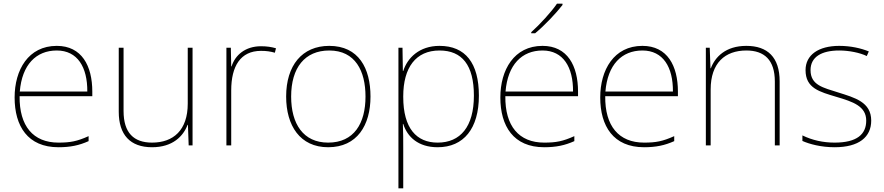

<svg xmlns="http://www.w3.org/2000/svg" viewBox="-20 -786 4777 1038"><path d="M287 -538C133 -538 59 -408 59 -259C59 -104 130 10 296 10C360 10 408 0 459 -23V-50C397 -22 360 -15 296 -15C159 -15 84 -105 86 -266H479V-291C479 -430 422 -538 287 -538ZM287 -513C399 -513 453 -423 452 -291H87C99 -436 175 -513 287 -513Z M1021 -528H995V-226C995 -82 917 -15 802 -15C703 -15 648 -68 648 -186V-528H622V-182C622 -57 684 10 802 10C914 10 971 -50 994 -111H996L1000 0H1021Z M1391 -536C1306 -536 1251 -488 1232 -427H1230L1228 -528H1204V0H1230V-297C1230 -428 1280 -511 1391 -511C1421 -511 1441 -508 1466 -501L1472 -525C1448 -532 1423 -536 1391 -536Z M1983 -264C1983 -417 1919 -538 1760 -538C1613 -538 1527 -432 1527 -264C1527 -107 1602 10 1754 10C1911 10 1983 -109 1983 -264ZM1554 -264C1554 -420 1628 -513 1760 -513C1901 -513 1956 -402 1956 -264C1956 -119 1894 -15 1754 -15C1619 -15 1554 -117 1554 -264Z M2356 -538C2246 -538 2182 -472 2160 -402H2158L2156 -528H2134V232H2160V15C2160 -27 2160 -71 2158 -116H2160C2182 -46 2241 10 2346 10C2487 10 2569 -91 2569 -269C2569 -445 2496 -538 2356 -538ZM2356 -513C2478 -513 2542 -434 2542 -269C2542 -101 2469 -15 2346 -15C2232 -15 2160 -92 2160 -262V-265C2160 -421 2228 -513 2356 -513Z M3021 -759V-766H2991C2962 -723 2897 -652 2852 -612V-606H2873C2926 -650 2986 -714 3021 -759ZM2913 -538C2759 -538 2685 -408 2685 -259C2685 -104 2756 10 2922 10C2986 10 3034 0 3085 -23V-50C3023 -22 2986 -15 2922 -15C2785 -15 2710 -105 2712 -266H3105V-291C3105 -430 3048 -538 2913 -538ZM2913 -513C3025 -513 3079 -423 3078 -291H2713C2725 -436 2801 -513 2913 -513Z M3453 -538C3299 -538 3225 -408 3225 -259C3225 -104 3296 10 3462 10C3526 10 3574 0 3625 -23V-50C3563 -22 3526 -15 3462 -15C3325 -15 3250 -105 3252 -266H3645V-291C3645 -430 3588 -538 3453 -538ZM3453 -513C3565 -513 3619 -423 3618 -291H3253C3265 -436 3341 -513 3453 -513Z M4015 -538C3903 -538 3846 -478 3823 -417H3821L3817 -528H3796V0H3822V-302C3822 -446 3900 -513 4015 -513C4112 -513 4169 -462 4169 -345V0H4195V-346C4195 -477 4129 -538 4015 -538Z M4690 -134C4690 -235 4600 -258 4512 -286C4431 -312 4362 -325 4362 -407C4362 -478 4421 -513 4517 -513C4570 -513 4629 -501 4666 -483L4677 -508C4635 -525 4580 -538 4517 -538C4405 -538 4335 -489 4335 -407C4335 -309 4410 -290 4503 -262C4591 -236 4663 -212 4663 -134C4663 -60 4613 -15 4492 -15C4430 -15 4371 -28 4318 -54V-24C4356 -7 4419 10 4492 10C4624 10 4690 -45 4690 -134Z"/></svg>

Font: Noto Sans Devanagari UI Thin
Style: Regular
Weight: 100
Designer: Jelle Bosma - Monotype Design Team
Foundry: Monotype Imaging Inc.
Version: Version 2.004